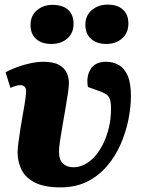

<svg xmlns="http://www.w3.org/2000/svg" viewBox="-20 -796 628 830"><path d="M241 14Q172 14 131.5 -6.5Q91 -27 73.5 -61.5Q56 -96 56 -138Q56 -154 60 -182.5Q64 -211 69 -244Q74 -277 80 -309Q86 -341 89.5 -366.5Q93 -392 93 -402Q93 -415 86 -421.5Q79 -428 67 -428Q59 -428 47.5 -424.5Q36 -421 25 -416L4 -484Q25 -495 53 -505.5Q81 -516 111.5 -522.5Q142 -529 167 -529Q211 -529 235 -515.5Q259 -502 268.5 -481Q278 -460 278 -437Q278 -422 273.5 -392.5Q269 -363 263 -327Q257 -291 250.5 -254.5Q244 -218 239.5 -188Q235 -158 235 -141Q235 -105 252 -89Q269 -73 298 -73Q323 -73 347 -85.5Q371 -98 391 -121Q411 -144 426.5 -175.5Q442 -207 451 -245.5Q460 -284 460 -327Q460 -354 454.5 -368.5Q449 -383 436 -390.5Q423 -398 399 -406L360 -420Q352 -466 372 -497.5Q392 -529 438 -529Q469 -529 493.5 -515Q518 -501 532 -468.5Q546 -436 546 -381Q546 -333 535 -278.5Q524 -224 501.5 -172.5Q479 -121 443 -78.5Q407 -36 357 -11Q307 14 241 14ZM112 -688Q112 -728 139.5 -751.5Q167 -775 207 -775Q251 -775 274.5 -753.5Q298 -732 298 -693Q298 -653 271 -629.5Q244 -606 202 -606Q160 -606 136 -627.5Q112 -649 112 -688ZM349 -689Q349 -729 377 -752.5Q405 -776 445 -776Q488 -776 511.5 -754.5Q535 -733 535 -694Q535 -654 508 -630Q481 -606 440 -606Q398 -606 373.5 -628Q349 -650 349 -689Z"/></svg>

Font: Literata ExtraBold
Style: Italic
Weight: 800
Italic angle: -2°
Designer: Latin by Veronika Burian and Jose Scaglione. Greek by Irene Vlachou. Cyrillic by Vera Evstafieva
Foundry: TypeTogether
Version: Version 3.002